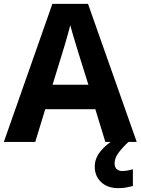

<svg xmlns="http://www.w3.org/2000/svg" viewBox="-20 -737 730 997"><path d="M527 0 475 -170H215L163 0H0L252 -717H437L690 0ZM387 -463Q382 -480 374 -506Q366 -532 358 -559Q350 -586 345 -606Q340 -586 331.5 -556.5Q323 -527 315.5 -500.5Q308 -474 304 -463L253 -297H439ZM575 111Q575 131 586 141Q597 151 614 151Q630 151 645 148Q660 145 670 142V229Q654 233 636 236.5Q618 240 594 240Q538 240 505 208.5Q472 177 472 128Q472 84 504 46Q536 8 582 -17L647 0Q613 32 594 58.5Q575 85 575 111Z"/></svg>

Font: Noto Sans Devanagari UI
Style: Bold
Weight: 700
Designer: Jelle Bosma - Monotype Design Team
Foundry: Monotype Imaging Inc.
Version: Version 2.004; ttfautohint (v1.8.4.7-5d5b)